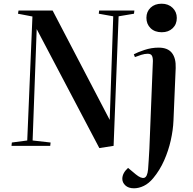

<svg xmlns="http://www.w3.org/2000/svg" viewBox="-20 -787 1044 1036"><path d="M572 -140 591 -699 513 -713 515 -730H705L703 -713L620 -699L593 0L516 12L178 -630L156 -29L253 -18L251 0H42L44 -18L127 -29L155 -698L77 -713L80 -730H264ZM770 -691Q770 -724 792.5 -745.5Q815 -767 852 -767Q888 -767 911 -745Q934 -723 934 -690Q934 -656 911.5 -634.5Q889 -613 853 -613Q815 -613 792.5 -635Q770 -657 770 -691ZM916 -136Q914 -86 901.5 -30Q889 26 865.5 79Q842 132 807 174Q783 203 756 216Q729 229 703 229Q673 229 656.5 213.5Q640 198 640 178Q640 147 671 119L713 154Q741 177 758 172.5Q775 168 779 127Q781 101 782.5 76Q784 51 786 16L805 -458Q805 -478 799 -487.5Q793 -497 777 -497Q761 -497 742 -491Q723 -485 708 -479L702 -494Q722 -505 759.5 -517.5Q797 -530 836 -530Q885 -530 907.5 -501.5Q930 -473 928 -420Z"/></svg>

Font: Literata 72pt SemiBold
Style: Italic
Weight: 600
Italic angle: -2°
Designer: Latin by Veronika Burian and Jose Scaglione. Greek by Irene Vlachou. Cyrillic by Vera Evstafieva
Foundry: TypeTogether
Version: Version 3.002